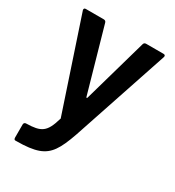

<svg xmlns="http://www.w3.org/2000/svg" viewBox="-172 -614 834 915"><g transform="rotate(30 244.5 -156.5)"><path d="M59 199C110 199 149 194 177 184C232 164 258 123 291 28L467 -498C468 -500 468 -502 468 -504C468 -508 466 -512 458 -512H363C356 -512 351 -509 349 -502L249 -150C248 -146 244 -146 243 -150L143 -502C141 -509 136 -512 129 -512H31C24 -512 21 -509 21 -503C21 -501 21 -499 22 -498L187 -3C188 -2 188 0 188 1C188 2 188 2 187 3C163 87 138 101 58 103H57C50 103 45 108 45 115V187C45 194 48 199 52 199Z"/></g></svg>

Font: Barlow SemiBold Numbers
Style: Regular
Weight: 600
Designer: Jeremy Tribby
Foundry: Tribby Type
Version: Version 1.408